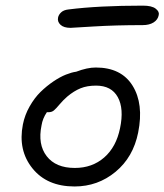

<svg xmlns="http://www.w3.org/2000/svg" viewBox="-20 -696 589 688"><path d="M232.9 -596.2Q208.5 -596.2 196.8 -607.2Q185.1 -618.2 188 -632.8Q189.9 -643.1 199 -651.6Q208 -660.2 225.1 -662.1Q333 -675.8 492.2 -675.8Q523.9 -675.8 537.8 -665Q551.8 -654.3 548.8 -642.1Q545.9 -625.5 530.5 -615.7Q515.1 -606 491.2 -606Q394.5 -606 314.9 -601.1Q235.4 -596.2 232.9 -596.2ZM247.1 -27.8Q148.4 -27.8 96.2 -92.8Q43.9 -157.7 62 -250Q68.8 -284.2 86.2 -314.7Q103.5 -345.2 125.2 -366.5Q147 -387.7 171.1 -404.1Q195.3 -420.4 216.3 -428.7Q237.3 -437 252.9 -439Q292.5 -454.1 323.2 -454.1Q414.6 -454.1 455.1 -388.9Q495.6 -323.7 475.1 -221.2Q457.5 -132.8 394 -80.3Q330.6 -27.8 247.1 -27.8ZM128.9 -247.1Q114.7 -178.7 147.2 -136.5Q179.7 -94.2 248 -94.2Q310.5 -94.2 353.5 -131.8Q396.5 -169.4 410.2 -236.8Q424.8 -306.6 402.1 -347.9Q379.4 -389.2 324.2 -389.2Q292 -389.2 268.6 -379.6Q245.1 -370.1 221.2 -350.1Q207 -337.9 193.8 -322.3Q180.7 -306.6 173.1 -300.3Q165.5 -293.9 153.8 -293.9H147.9Q132.8 -271.5 128.9 -247.1Z"/></svg>

Font: Shantell Sans Irregular
Style: Italic
Weight: 300
Italic angle: -11.31°
Designer: Stephen Nixon, Anya Danilova, Shantell Martin
Foundry: Arrow Type
Version: Version 1.006;[9816181b4]